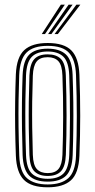

<svg xmlns="http://www.w3.org/2000/svg" viewBox="-20 -790 405 817"><path d="M182.9 7Q113.1 7 81.7 -24.7Q50.2 -56.4 47.5 -127.6Q45.2 -189.1 44.5 -245.9Q43.7 -302.7 44.5 -358.7Q45.2 -414.6 47.4 -473.2Q50.6 -547.2 83.6 -577.1Q116.5 -607 182.9 -607Q253 -607 284 -575.1Q315 -543.3 317.9 -472.2Q321.4 -380 321.3 -297.1Q321.3 -214.3 317.9 -126.8Q314.9 -52.9 282 -22.9Q249.1 7 182.9 7ZM182.9 -5.1Q240.8 -5.1 270.7 -31.9Q300.6 -58.7 303.4 -127Q306.8 -214.2 306.8 -295.5Q306.9 -376.9 303.4 -471.5Q301 -535.1 273.9 -565Q246.9 -594.9 182.9 -594.9Q121.7 -594.9 93 -566.4Q64.4 -537.9 61.7 -470.5Q59.8 -418.5 59 -363.7Q58.2 -308.9 58.9 -250.1Q59.7 -191.4 62 -127.1Q64.6 -58.3 94.9 -31.7Q125.2 -5.1 182.9 -5.1ZM182.9 -17.1Q129 -17.1 103.8 -43.1Q78.7 -69 76.2 -130.1Q74.4 -182.8 73.6 -239.5Q72.8 -296.2 73.4 -354.4Q74 -412.7 76.2 -470Q78.7 -531.7 104.1 -557.3Q129.5 -582.9 182.9 -582.9Q233.7 -582.9 260.1 -558.5Q286.6 -534.1 288.9 -472.4Q291.1 -412.8 291.9 -356.1Q292.6 -299.4 291.9 -243.3Q291.3 -187.3 289.2 -130Q286.8 -68.1 261.3 -42.6Q235.7 -17.1 182.9 -17.1ZM182.9 -29.2Q228.1 -29.2 250.3 -51.9Q272.5 -74.6 274.7 -130.4Q277.4 -203.8 277.7 -290Q278.1 -376.1 274.6 -469.4Q272.5 -525.9 250 -548.4Q227.5 -570.8 182.9 -570.8Q137.3 -570.8 115.2 -548Q93.1 -525.3 90.7 -469.6Q89 -420.3 88.1 -365.5Q87.3 -310.7 87.9 -251.6Q88.5 -192.6 90.7 -130.1Q92.9 -73.2 115.9 -51.2Q138.8 -29.2 182.9 -29.2ZM182.9 -41.3Q146.2 -41.3 126.6 -60.6Q107 -80 105.2 -130.6Q103.2 -188.4 102.5 -244.1Q101.8 -299.8 102.5 -355.6Q103.2 -411.4 105.2 -468.8Q107.1 -517.3 125.5 -538Q143.9 -558.7 182.9 -558.7Q219.5 -558.7 238.9 -539.4Q258.3 -520 260.1 -469.2Q263.1 -383.9 263.2 -298.1Q263.3 -212.3 260.2 -131Q258.3 -81.8 239.6 -61.5Q221 -41.3 182.9 -41.3ZM182.9 -53.4Q214.9 -53.4 229.5 -71.8Q244.2 -90.2 245.7 -131.7Q248.4 -208.2 248.7 -291.4Q249.1 -374.7 245.6 -468.7Q244.2 -512.1 228.6 -529.4Q213 -546.6 182.9 -546.6Q150.5 -546.6 135.9 -528.1Q121.2 -509.6 119.7 -468.1Q117.7 -412 117 -358.2Q116.3 -304.3 117 -248.6Q117.7 -193 119.7 -131Q121.2 -87.3 137.1 -70.3Q153 -53.4 182.9 -53.4ZM157.6 -645 239 -770.2H255.9L171.4 -645ZM212 -645 305 -770.2H321.9L226.1 -645ZM184.7 -645 272 -770.2H288.9L198.7 -645Z"/></svg>

Font: Big Shoulders Inline Display SC Thin
Style: Regular
Weight: 100
Designer: Patric King
Foundry: XO Type Co
Version: Version 2.002